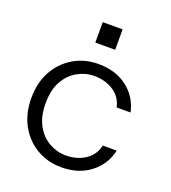

<svg xmlns="http://www.w3.org/2000/svg" viewBox="-131 -799 810 909"><g transform="rotate(20 274.0 -344.5)"><path d="M281 12Q212 12 156.5 -20.5Q101 -53 68.5 -111.5Q36 -170 36 -248Q36 -327 68.5 -385Q101 -443 156.5 -475.5Q212 -508 281 -508Q368 -508 426.5 -463Q485 -418 501 -344H431Q420 -394 378.5 -421Q337 -448 281 -448Q237 -448 197 -425.5Q157 -403 132.5 -359Q108 -315 108 -248Q108 -182 132.5 -137.5Q157 -93 197 -70.5Q237 -48 281 -48Q337 -48 378.5 -75Q420 -102 431 -152H501Q486 -80 427 -34Q368 12 281 12ZM231 -598V-701H331V-598Z"/></g></svg>

Font: Host Grotesk Light
Style: Regular
Weight: 300
Designer: Doukan Karapınar
Foundry: Element Type
Version: Version 1.003